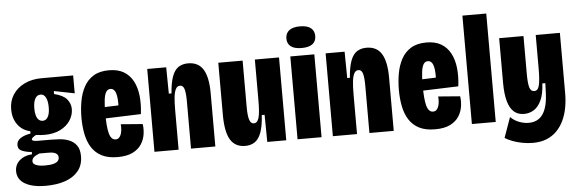

<svg xmlns="http://www.w3.org/2000/svg" viewBox="-53 -888 3669 1219"><g transform="rotate(-5 1782.0 -279.0)"><path d="M194 155Q135 155 94.5 141.5Q54 128 34 104Q14 80 14 47Q14 5 44.5 -22Q75 -49 124 -52V-67Q92 -69 64.5 -79.5Q37 -90 37 -118Q37 -145 62 -161.5Q87 -178 126 -184V-199Q75 -210 46 -250.5Q17 -291 17 -347Q17 -401 43.5 -441.5Q70 -482 117.5 -505Q165 -528 227 -528H428V-414L297 -440V-421Q355 -407 378 -379Q401 -351 401 -316Q401 -279 379.5 -245Q358 -211 316 -189.5Q274 -168 215 -168Q205 -168 189.5 -169Q174 -170 160 -172Q145 -164 138 -157.5Q131 -151 131 -146Q131 -142 136.5 -139Q142 -136 151 -135Q160 -134 170 -134H252Q275 -134 306 -132Q337 -130 366 -119Q395 -108 414 -83Q433 -58 433 -13Q433 43 402.5 80.5Q372 118 318.5 136.5Q265 155 194 155ZM199 26Q234 26 254 20.5Q274 15 282.5 5.5Q291 -4 291 -16Q291 -30 284 -37.5Q277 -45 266 -48.5Q255 -52 243.5 -52.5Q232 -53 224 -53H171Q147 -44 135 -33Q123 -22 123 -8Q123 4 132 11Q141 18 158 22Q175 26 199 26ZM211 -258Q232 -258 244 -279Q256 -300 256 -340Q256 -379 244.5 -402Q233 -425 211 -425Q188 -425 176 -402.5Q164 -380 164 -340Q164 -314 169.5 -295.5Q175 -277 185.5 -267.5Q196 -258 211 -258Z M665 13Q604 13 564 -7.5Q524 -28 500.5 -64.5Q477 -101 467 -150Q457 -199 457 -256Q457 -310 466 -360.5Q475 -411 497 -452Q519 -493 558 -517Q597 -541 657 -541Q713 -541 750.5 -519Q788 -497 809.5 -457Q831 -417 837 -363Q843 -309 835 -246L569 -237V-309L712 -314L696 -276Q700 -332 696 -363.5Q692 -395 682 -408.5Q672 -422 656 -422Q638 -422 628 -405.5Q618 -389 614 -355.5Q610 -322 610 -272Q610 -183 621.5 -141.5Q633 -100 662 -100Q674 -100 682 -107Q690 -114 695 -126Q700 -138 702 -155.5Q704 -173 702 -193L841 -182Q846 -152 841 -117.5Q836 -83 817 -53.5Q798 -24 761 -5.5Q724 13 665 13Z M900 0V-328V-528H1021L1023 -360H1040Q1045 -427 1059.5 -467Q1074 -507 1099.5 -524Q1125 -541 1161 -541Q1227 -541 1257.5 -491Q1288 -441 1288 -339V0H1133V-299Q1133 -354 1125.5 -379Q1118 -404 1098 -404Q1080 -404 1070.5 -385.5Q1061 -367 1057.5 -334Q1054 -301 1054 -254V0Z M1478 13Q1414 13 1383.5 -37Q1353 -87 1353 -197V-528H1508V-233Q1508 -177 1516.5 -151Q1525 -125 1545 -125Q1557 -125 1565 -134Q1573 -143 1577.5 -160Q1582 -177 1584 -204Q1586 -231 1586 -267V-528H1740V-232V0H1619L1617 -173H1599Q1595 -104 1580 -63Q1565 -22 1539.5 -4.5Q1514 13 1478 13Z M1812 0V-528H1965V0ZM1889 -575Q1843 -575 1820 -592.5Q1797 -610 1797 -643Q1797 -677 1820.5 -695Q1844 -713 1889 -713Q1935 -713 1958 -695Q1981 -677 1981 -644Q1981 -610 1958 -592.5Q1935 -575 1889 -575Z M2037 0V-328V-528H2158L2160 -360H2177Q2182 -427 2196.5 -467Q2211 -507 2236.5 -524Q2262 -541 2298 -541Q2364 -541 2394.5 -491Q2425 -441 2425 -339V0H2270V-299Q2270 -354 2262.5 -379Q2255 -404 2235 -404Q2217 -404 2207.5 -385.5Q2198 -367 2194.5 -334Q2191 -301 2191 -254V0Z M2688 13Q2627 13 2587 -7.5Q2547 -28 2523.5 -64.5Q2500 -101 2490 -150Q2480 -199 2480 -256Q2480 -310 2489 -360.5Q2498 -411 2520 -452Q2542 -493 2581 -517Q2620 -541 2680 -541Q2736 -541 2773.5 -519Q2811 -497 2832.5 -457Q2854 -417 2860 -363Q2866 -309 2858 -246L2592 -237V-309L2735 -314L2719 -276Q2723 -332 2719 -363.5Q2715 -395 2705 -408.5Q2695 -422 2679 -422Q2661 -422 2651 -405.5Q2641 -389 2637 -355.5Q2633 -322 2633 -272Q2633 -183 2644.5 -141.5Q2656 -100 2685 -100Q2697 -100 2705 -107Q2713 -114 2718 -126Q2723 -138 2725 -155.5Q2727 -173 2725 -193L2864 -182Q2869 -152 2864 -117.5Q2859 -83 2840 -53.5Q2821 -24 2784 -5.5Q2747 13 2688 13Z M2923 0V-691H3075V0Z M3299 153Q3265 153 3231.5 146.5Q3198 140 3170 129.5Q3142 119 3122 106L3168 -23Q3193 1 3223.5 12.5Q3254 24 3284 24Q3322 24 3349 5Q3376 -14 3391 -54.5Q3406 -95 3408 -158L3410 -218H3391Q3388 -151 3369 -110.5Q3350 -70 3321.5 -52.5Q3293 -35 3259 -35Q3220 -35 3194.5 -57.5Q3169 -80 3156 -126Q3143 -172 3143 -244V-528H3298V-289Q3298 -227 3306 -200.5Q3314 -174 3336 -174Q3348 -174 3356 -182.5Q3364 -191 3368 -208.5Q3372 -226 3374 -252Q3376 -278 3376 -314V-528H3530V-143Q3530 -96 3522 -52.5Q3514 -9 3497 28Q3480 65 3452.5 93.5Q3425 122 3387 137.5Q3349 153 3299 153Z"/></g></svg>

Font: Bricolage Grotesque 48pt Condensed ExtraBold
Style: Regular
Weight: 800
Width: 3
Designer: Mathieu Triay
Foundry: Atelier Triay
Version: Version 1.001;gftools[0.9.33.dev8+g029e19f]